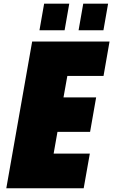

<svg xmlns="http://www.w3.org/2000/svg" viewBox="-20 -1006 605 1026"><path d="M190.9 -844.2H325.2L350.1 -986.3H215.8ZM399.9 -844.2H532.7L557.6 -986.3H424.8ZM13.7 0H427.2L460 -185.1H266.6L287.1 -301.3H461.4L493.7 -485.4H319.3L339.8 -600.1H533.2L565.4 -784.2H151.9Z"/></svg>

Font: Decalotype Black Italic
Style: Regular
Weight: 900
Italic angle: -10°
Designer: Alfredo Marco Pradil
Foundry: Alfredo Marco Pradil
Version: Version 1.0